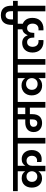

<svg xmlns="http://www.w3.org/2000/svg" viewBox="1624 -2702 1058 4387"><g transform="rotate(-90 2152.5 -509.0)"><path d="M433 -162Q410 -124 369 -100.5Q328 -77 268 -77Q220 -77 181.5 -94Q143 -111 116 -141.5Q89 -172 74 -215Q59 -258 59 -310Q59 -362 74 -405Q89 -448 117 -478.5Q145 -509 184.5 -525.5Q224 -542 273 -542Q331 -542 370.5 -519.5Q410 -497 433 -461V-632H-21V-740H996V-632H557V-459Q578 -496 616.5 -519Q655 -542 712 -542Q759 -542 797 -524.5Q835 -507 861.5 -476Q888 -445 902.5 -403.5Q917 -362 917 -313Q917 -259 901.5 -216.5Q886 -174 858 -144.5Q830 -115 792.5 -100Q755 -85 710 -85Q675 -85 644 -92V-194Q651 -192 659 -191Q667 -190 675 -190Q723 -190 754.5 -221.5Q786 -253 786 -310Q786 -364 754.5 -397.5Q723 -431 672 -431Q642 -431 620.5 -420Q599 -409 584.5 -391Q570 -373 563.5 -349.5Q557 -326 557 -301V0H433ZM311 -185Q342 -185 365 -196Q388 -207 403 -225Q418 -243 425.5 -265Q433 -287 433 -309Q433 -332 425.5 -354Q418 -376 403 -393.5Q388 -411 365.5 -421.5Q343 -432 312 -432Q286 -432 264 -423.5Q242 -415 225.5 -399Q209 -383 199.5 -360Q190 -337 190 -309Q190 -252 224 -218.5Q258 -185 311 -185Z M1066 -632H955V-740H1306V-632H1195V0H1066Z M1532 -185Q1573 -185 1595 -213Q1617 -241 1617 -289V-355H1545Q1502 -355 1475 -333Q1448 -311 1448 -270Q1448 -230 1472 -207.5Q1496 -185 1532 -185ZM1886 -632H1737V-460H1886ZM1264 -740H2127V-632H2016V0H1886V-355H1737V-296Q1737 -192 1685.5 -134Q1634 -76 1534 -76Q1487 -76 1449 -90Q1411 -104 1384 -129Q1357 -154 1342.5 -189.5Q1328 -225 1328 -269Q1328 -317 1344.5 -353Q1361 -389 1390 -412.5Q1419 -436 1457.5 -448Q1496 -460 1541 -460H1617V-632H1264Z M2426 -178Q2460 -178 2485.5 -189.5Q2511 -201 2527.5 -220Q2544 -239 2552.5 -262.5Q2561 -286 2561 -309V-310Q2561 -335 2552.5 -358.5Q2544 -382 2527.5 -400.5Q2511 -419 2485.5 -430.5Q2460 -442 2426 -442Q2397 -442 2373 -432.5Q2349 -423 2331 -406Q2313 -389 2303 -365Q2293 -341 2293 -311Q2293 -250 2330.5 -214Q2368 -178 2426 -178ZM2687 -632V0H2561V-158Q2535 -120 2492.5 -97.5Q2450 -75 2392 -75Q2340 -75 2298 -92.5Q2256 -110 2227 -142Q2198 -174 2182 -217.5Q2166 -261 2166 -314Q2166 -365 2182 -407.5Q2198 -450 2227.5 -480.5Q2257 -511 2299 -528.5Q2341 -546 2392 -546Q2451 -546 2493 -523.5Q2535 -501 2561 -463V-632H2086V-740H2797V-632Z M2867 -632H2756V-740H3107V-632H2996V0H2867Z M3686 -44Q3679 -44 3670.5 -44.5Q3662 -45 3652 -46V-159Q3659 -158 3666.5 -157.5Q3674 -157 3679 -157Q3739 -157 3772.5 -194Q3806 -231 3806 -293Q3806 -347 3779.5 -382.5Q3753 -418 3701 -418Q3673 -418 3653 -407Q3633 -396 3620 -376.5Q3607 -357 3601 -331Q3595 -305 3595 -275V-254H3487V-275Q3487 -305 3481 -331Q3475 -357 3462.5 -376.5Q3450 -396 3430.5 -407Q3411 -418 3384 -418Q3330 -418 3303 -382.5Q3276 -347 3276 -293Q3276 -231 3309.5 -194Q3343 -157 3403 -157Q3408 -157 3415 -157.5Q3422 -158 3430 -159V-46Q3420 -45 3411.5 -44.5Q3403 -44 3396 -44Q3335 -44 3288 -63Q3241 -82 3209.5 -115.5Q3178 -149 3161.5 -195Q3145 -241 3145 -295Q3145 -353 3162.5 -397.5Q3180 -442 3210 -471.5Q3240 -501 3280 -516Q3320 -531 3366 -531Q3403 -531 3432 -520.5Q3461 -510 3482 -492.5Q3503 -475 3517 -452.5Q3531 -430 3539 -406H3542Q3557 -447 3588.5 -481.5Q3620 -516 3676 -527V-632H3065V-740H4016V-632H3803V-517Q3863 -494 3900 -438.5Q3937 -383 3937 -295Q3937 -241 3921 -195Q3905 -149 3873 -115.5Q3841 -82 3794 -63Q3747 -44 3686 -44Z M3777 -773Q3777 -825 3788.5 -870Q3800 -915 3826 -948Q3852 -981 3894 -999.5Q3936 -1018 3997 -1018Q4059 -1018 4101 -999Q4143 -980 4168.5 -947Q4194 -914 4204.5 -869.5Q4215 -825 4215 -773V-740H4326V-632H4215V0H4086V-632H3975V-740H4090V-780Q4090 -801 4086.5 -824Q4083 -847 4073 -866Q4063 -885 4044.5 -897Q4026 -909 3997 -909Q3967 -909 3948.5 -897Q3930 -885 3919.5 -866Q3909 -847 3905.5 -824Q3902 -801 3902 -780V-711H3777Z"/></g></svg>

Font: SVN-Poppins SemiBold
Style: Regular
Weight: 600
Designer: Ninad Kale (Devanagari), Jonny Pinhorn (Latin)
Foundry: Indian Type Foundry
Version: Version 3.002 2017